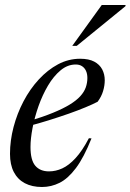

<svg xmlns="http://www.w3.org/2000/svg" viewBox="-20 -738 522 768"><path d="M283 -480Q250.5 -480 222.5 -456.8Q194.5 -433.5 172.2 -396Q150 -358.5 134.2 -314Q118.5 -269.5 110.2 -226.2Q102 -183 102 -150Q102 -97.5 121.2 -75Q140.5 -52.5 176 -52.5Q203 -52.5 229.2 -64.5Q255.5 -76.5 282.2 -105.5Q309 -134.5 335.5 -185L346 -184.5Q315.5 -108 283.8 -65.8Q252 -23.5 218.5 -6.8Q185 10 148 10Q108 10 79.2 -5.2Q50.5 -20.5 35.2 -50Q20 -79.5 20 -122.5Q20 -175.5 34.2 -229.8Q48.5 -284 74.2 -333Q100 -382 135.2 -420.2Q170.5 -458.5 212.2 -480.8Q254 -503 300.5 -503Q335.5 -503 357 -491.5Q378.5 -480 388.8 -460.5Q399 -441 399 -417Q399 -395.5 392.2 -373.2Q385.5 -351 370.5 -331Q352.5 -321.5 322.5 -309Q292.5 -296.5 254.8 -283.2Q217 -270 175.5 -257Q134 -244 93.5 -233.5L96 -253.5Q152 -270.5 192.2 -287Q232.5 -303.5 259 -319.8Q285.5 -336 301 -353Q316.5 -370 323 -388.2Q329.5 -406.5 329.5 -426Q329.5 -442.5 324 -454.5Q318.5 -466.5 308.2 -473.2Q298 -480 283 -480ZM269 -554.5 387 -718H482.5L481.5 -713L287 -554.5Z"/></svg>

Font: Newsreader 60pt
Style: Italic
Weight: 400
Italic angle: -17°
Designer: Hugues Gentile
Foundry: Production Type
Version: Version 1.003